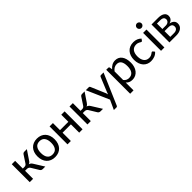

<svg xmlns="http://www.w3.org/2000/svg" viewBox="305 -2202 3842 3842"><g transform="rotate(-45 2226.0 -281.0)"><path d="M376 -481.5Q383.5 -493 395.8 -500.2Q408 -507.5 421.5 -507.5H496L366 -315Q354.5 -296 341.2 -284.2Q328 -272.5 309 -266Q333 -259.5 349.5 -245.8Q366 -232 379 -210L510 0H444.5Q419 0 405 -8.5Q391 -17 381 -33L286.5 -188Q275 -207 257.5 -216.8Q240 -226.5 217.5 -226.5H164V0.5H69V-507.5H164V-290H210.5Q231.5 -290 246.5 -298.5Q261.5 -307 272 -323.5Z M786 -515.5Q842 -515.5 887 -497.2Q932 -479 963.5 -445Q995 -411 1012 -362.8Q1029 -314.5 1029 -254.5Q1029 -194.5 1012 -146Q995 -97.5 963.5 -63.5Q932 -29.5 887 -11.2Q842 7 786 7Q730 7 684.8 -11.2Q639.5 -29.5 607.8 -63.5Q576 -97.5 559 -146Q542 -194.5 542 -254.5Q542 -314.5 559 -362.8Q576 -411 607.8 -445Q639.5 -479 684.8 -497.2Q730 -515.5 786 -515.5ZM786 -67Q859 -67 895 -116Q931 -165 931 -254Q931 -342.5 895 -392Q859 -441.5 786 -441.5Q712 -441.5 675.8 -392Q639.5 -342.5 639.5 -254Q639.5 -165 675.8 -116Q712 -67 786 -67Z M1564.5 -507.5V0H1469.5V-235H1233.5V0H1138.5V-507.5H1233.5V-307H1469.5V-507.5Z M2009.5 -481.5Q2017 -493 2029.2 -500.2Q2041.5 -507.5 2055 -507.5H2129.5L1999.5 -315Q1988 -296 1974.8 -284.2Q1961.5 -272.5 1942.5 -266Q1966.5 -259.5 1983 -245.8Q1999.5 -232 2012.5 -210L2143.5 0H2078Q2052.5 0 2038.5 -8.5Q2024.5 -17 2014.5 -33L1920 -188Q1908.5 -207 1891 -216.8Q1873.5 -226.5 1851 -226.5H1797.5V0.5H1702.5V-507.5H1797.5V-290H1844Q1865 -290 1880 -298.5Q1895 -307 1905.5 -323.5Z M2383.5 148Q2379 159 2372 164.8Q2365 170.5 2350.5 170.5H2280L2373 -31L2164 -507.5H2246.5Q2258.5 -507.5 2265.5 -501.8Q2272.5 -496 2275 -488.5L2406.5 -178.5Q2415 -155.5 2420 -133Q2423.5 -144.5 2427.5 -156.2Q2431.5 -168 2436 -179.5L2563 -488.5Q2566 -497 2573.5 -502.2Q2581 -507.5 2590.5 -507.5H2666Z M2741.5 170.5V-507.5H2798.5Q2818.5 -507.5 2823.5 -488.5L2831.5 -430.5Q2863.5 -469 2905.2 -492.8Q2947 -516.5 3001 -516.5Q3044.5 -516.5 3079.8 -499.8Q3115 -483 3140.2 -450Q3165.5 -417 3179 -368.8Q3192.5 -320.5 3192.5 -257.5Q3192.5 -201 3177.5 -152.8Q3162.5 -104.5 3134 -69Q3105.5 -33.5 3065 -13.2Q3024.5 7 2973.5 7Q2927 7 2894.5 -8Q2862 -23 2836.5 -51V170.5ZM2970 -440Q2927 -440 2895.2 -420.8Q2863.5 -401.5 2836.5 -366V-123.5Q2860.5 -92 2888.8 -79.2Q2917 -66.5 2952 -66.5Q3020.5 -66.5 3057.5 -115.5Q3094.5 -164.5 3094.5 -257.5Q3094.5 -306 3086 -340.5Q3077.5 -375 3061.5 -397.2Q3045.5 -419.5 3022.5 -429.8Q2999.5 -440 2970 -440Z M3658 -414Q3654 -408.5 3649.8 -405.5Q3645.5 -402.5 3638 -402.5Q3630 -402.5 3621 -408.8Q3612 -415 3599 -422.2Q3586 -429.5 3567 -435.8Q3548 -442 3520.5 -442Q3484 -442 3456 -429Q3428 -416 3409.2 -391.5Q3390.5 -367 3381 -332.5Q3371.5 -298 3371.5 -254.5Q3371.5 -209.5 3381.8 -174.5Q3392 -139.5 3410.8 -115.5Q3429.5 -91.5 3456.2 -79Q3483 -66.5 3516 -66.5Q3548 -66.5 3568.5 -74.2Q3589 -82 3602.5 -91Q3616 -100 3625.2 -107.8Q3634.5 -115.5 3644 -115.5Q3656 -115.5 3662 -106.5L3689 -72Q3671.5 -51 3650 -36Q3628.5 -21 3604 -11.5Q3579.5 -2 3553 2.5Q3526.5 7 3499 7Q3451.5 7 3410.5 -10.5Q3369.5 -28 3339.2 -61.5Q3309 -95 3291.8 -143.8Q3274.5 -192.5 3274.5 -254.5Q3274.5 -311 3290.2 -358.8Q3306 -406.5 3336.5 -441.5Q3367 -476.5 3411.8 -496Q3456.5 -515.5 3514.5 -515.5Q3569 -515.5 3610.2 -498Q3651.5 -480.5 3683 -449Z M3880.5 -507.5V0H3785.5V-507.5ZM3899 -665Q3899 -651.5 3893.8 -639.8Q3888.5 -628 3879.2 -619Q3870 -610 3857.8 -604.8Q3845.5 -599.5 3832 -599.5Q3819 -599.5 3807.2 -604.8Q3795.5 -610 3786.5 -619Q3777.5 -628 3772.2 -639.8Q3767 -651.5 3767 -665Q3767 -678.5 3772.2 -690.8Q3777.5 -703 3786.5 -712Q3795.5 -721 3807.2 -726.2Q3819 -731.5 3832 -731.5Q3845.5 -731.5 3857.8 -726.2Q3870 -721 3879.2 -712Q3888.5 -703 3893.8 -690.8Q3899 -678.5 3899 -665Z M4023 -507.5H4211.5Q4258.5 -507.5 4292.2 -498Q4326 -488.5 4347.8 -472.2Q4369.5 -456 4379.8 -434Q4390 -412 4390 -386.5Q4390 -370 4385.5 -352Q4381 -334 4369.8 -317.5Q4358.5 -301 4339.2 -287.8Q4320 -274.5 4291 -267Q4348 -257 4379.8 -227Q4411.5 -197 4411.5 -147.5Q4411.5 -110 4396.5 -82.5Q4381.5 -55 4355.5 -36.5Q4329.5 -18 4294.8 -9Q4260 0 4220.5 0H4023ZM4113.5 -229V-66.5H4220Q4268.5 -66.5 4296.2 -89Q4324 -111.5 4324 -150.5Q4324 -167.5 4318.8 -182Q4313.5 -196.5 4301.5 -207Q4289.5 -217.5 4269.5 -223.2Q4249.5 -229 4220.5 -229ZM4113.5 -289.5H4208.5Q4230 -289.5 4248 -295.5Q4266 -301.5 4279 -312.5Q4292 -323.5 4299.2 -338.8Q4306.5 -354 4306.5 -372.5Q4306.5 -386 4301.5 -398.8Q4296.5 -411.5 4285.2 -421.8Q4274 -432 4255 -438Q4236 -444 4208.5 -444H4113.5Z"/></g></svg>

Font: Lato Medium
Style: Regular
Weight: 500
Designer: Lukasz Dziedzic
Foundry: tyPoland Lukasz Dziedzic
Version: Version 2.006; 2014-01-15